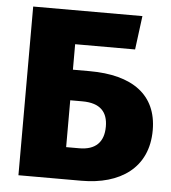

<svg xmlns="http://www.w3.org/2000/svg" viewBox="-51 -742 703 788"><g transform="rotate(5 300.5 -347.5)"><path d="M308 -451H239V-556H486L504 -695H54V0H314C472 0 587 -76 587 -232C587 -378 484 -451 308 -451ZM293 -132H239V-325H289C364 -325 394 -289 394 -230C394 -166 360 -132 293 -132Z"/></g></svg>

Font: Fira Sans ExtraBold
Style: Regular
Weight: 800
Designer: bBox Type GmbH & Carrois Corporate GbR & Edenspiekermann AG
Foundry: bBox Type GmbH & Carrois Corporate GbR & Edenspiekermann AG
Version: Version 4.300;PS 004.300;hotconv 1.0.88;makeotf.lib2.5.64775